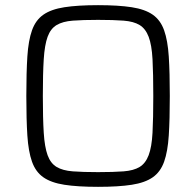

<svg xmlns="http://www.w3.org/2000/svg" viewBox="-20 -716 761 744"><path d="M360 8Q281 8 229.5 0Q178 -8 148 -29Q118 -50 104 -89.5Q90 -129 86 -191Q82 -253 82 -344Q82 -435 86 -497Q90 -559 104 -598.5Q118 -638 148 -659Q178 -680 229.5 -688Q281 -696 360 -696Q439 -696 490.5 -688Q542 -680 572 -659Q602 -638 616 -598.5Q630 -559 634 -497Q638 -435 638 -344Q638 -253 634 -191Q630 -129 616 -89.5Q602 -50 572 -29Q542 -8 490.5 0Q439 8 360 8ZM360 -49Q420 -49 459 -52Q498 -55 521 -69Q544 -83 556 -114.5Q568 -146 571 -201.5Q574 -257 574 -344Q574 -431 571 -486.5Q568 -542 556 -573.5Q544 -605 521 -619Q498 -633 459 -636Q420 -639 360 -639Q301 -639 262 -636Q223 -633 199.5 -619Q176 -605 164.5 -573.5Q153 -542 149.5 -486.5Q146 -431 146 -344Q146 -257 149.5 -201.5Q153 -146 164.5 -114.5Q176 -83 199.5 -69Q223 -55 262 -52Q301 -49 360 -49Z"/></svg>

Font: Saira Thin Light
Style: Regular
Weight: 300
Version: Version 1.101